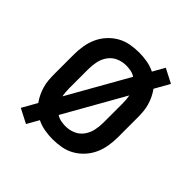

<svg xmlns="http://www.w3.org/2000/svg" viewBox="-169 -679 839 839"><g transform="rotate(45 250.0 -260.0)"><path d="M121 43 55 9 94 -60Q83 -75 75 -92Q67 -109 62 -126.5Q57 -144 55.5 -162.5Q54 -181 54 -200V-320Q54 -347 58.5 -374Q63 -401 74 -425.5Q85 -450 103.5 -470.5Q122 -491 145.5 -504.5Q169 -518 196 -523Q223 -528 250 -528Q275 -528 300.5 -523.5Q326 -519 348 -508L379 -563L445 -529L406 -460Q417 -445 425 -428Q433 -411 438 -393.5Q443 -376 444.5 -357.5Q446 -339 446 -320V-200Q446 -173 441.5 -146Q437 -119 426 -94.5Q415 -70 396.5 -49.5Q378 -29 354.5 -15.5Q331 -2 304 3Q277 8 250 8Q225 8 199.5 3.5Q174 -1 152 -12ZM148 -155 306 -434Q294 -442 279.5 -445Q265 -448 250 -448Q226 -448 204 -438.5Q182 -429 168 -409.5Q154 -390 149 -367Q144 -344 144 -320V-200Q144 -189 145 -177.5Q146 -166 148 -155ZM250 -72Q274 -72 296 -81.5Q318 -91 332 -110.5Q346 -130 351 -153Q356 -176 356 -200V-320Q356 -331 355 -342.5Q354 -354 352 -365L194 -86Q206 -78 220.5 -75Q235 -72 250 -72Z"/></g></svg>

Font: Iosevka SS04 Medium
Style: Regular
Weight: 500
Monospace: yes
Designer: Belleve Invis
Foundry: Belleve Invis
Version: Version 19.0.0; ttfautohint (v1.8.4)